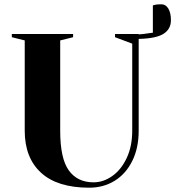

<svg xmlns="http://www.w3.org/2000/svg" viewBox="-20 -858 815 893"><path d="M625 -677V-250Q625 -169 595 -109Q565 -49 513 -17Q461 15 395 15Q247 15 171 -54.5Q95 -124 95 -250V-670L35 -685V-700H320V-685L260 -670V-250Q260 -121 300 -65.5Q340 -10 415 -10Q461 -10 502.5 -39.5Q544 -69 569.5 -123.5Q595 -178 595 -250V-655L515 -685V-700H625V-698Q651 -700 662 -702L691 -706V-833L703 -836Q710 -838 731 -838Q751 -838 763 -818Q775 -798 775 -764Q775 -723 741 -701Q707 -679 625 -677Z"/></svg>

Font: Yeseva One
Style: Regular
Weight: 400
Designer: Jovanny Lemonad
Foundry: Jovanny Lemonad
Version: Version 2.000